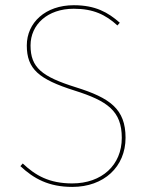

<svg xmlns="http://www.w3.org/2000/svg" viewBox="-20 -711 577 740"><path d="M264.4 -690.9C155 -690.9 83.3 -623.6 83.3 -535.9C83.3 -444.9 129.4 -405.6 267.3 -362C394.4 -321.9 449.4 -283.1 449.4 -179.7C449.4 -74.6 372.4 -4.1 258.3 -4.1C169.7 -4.1 116.7 -34.7 67.7 -80.9L58.6 -70.7C110.1 -22.4 168 9.4 258.7 9.4C380.4 9.4 463.9 -68 463.9 -180.1C463.9 -291 403.7 -333.7 272.1 -374.7C141.4 -415.7 97.7 -450.3 97.7 -535.9C97.7 -616.4 163.3 -677.3 264.4 -677.3C339.8 -677.3 387.1 -654.3 432.6 -612.9L441.7 -623.4C396.3 -663.4 347.8 -690.9 264.4 -690.9Z"/></svg>

Font: Fira Sans Hair
Style: Regular
Weight: 100
Designer: bBox Type GmbH & Carrois Corporate GbR & Edenspiekermann AG
Foundry: bBox Type GmbH & Carrois Corporate GbR & Edenspiekermann AG
Version: Version 4.300;PS 004.300;hotconv 1.0.88;makeotf.lib2.5.64775